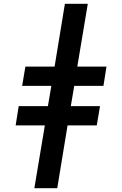

<svg xmlns="http://www.w3.org/2000/svg" viewBox="-20 -843 640 1006"><path d="M160 143 215 -186H62L78 -287H231L249 -393H96L113 -494H266L320 -823H440L385 -494H538L522 -393H369L351 -287H504L487 -186H334L280 143Z"/></svg>

Font: Iosevka Slab Extended
Style: Bold Italic
Weight: 700
Width: 7
Italic angle: -9°
Monospace: yes
Designer: Belleve Invis
Foundry: Belleve Invis
Version: Version 11.1.0; ttfautohint (v1.8.3)